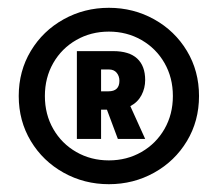

<svg xmlns="http://www.w3.org/2000/svg" viewBox="-20 -746 530 492"><path d="M490 -500Q490 -436 459 -384.5Q428 -333 375 -303.5Q322 -274 259 -274Q196 -274 143 -303.5Q90 -333 59 -384.5Q28 -436 28 -500Q28 -564 59 -615.5Q90 -667 143 -696.5Q196 -726 259 -726Q322 -726 375 -696.5Q428 -667 459 -615.5Q490 -564 490 -500ZM423 -500Q423 -547 401.5 -584.5Q380 -622 342.5 -643.5Q305 -665 259 -665Q213 -665 175.5 -643.5Q138 -622 116.5 -584.5Q95 -547 95 -500Q95 -453 116.5 -415.5Q138 -378 175.5 -356.5Q213 -335 259 -335Q305 -335 342.5 -356.5Q380 -378 401.5 -415.5Q423 -453 423 -500ZM314 -474 352 -390H282L254 -465H239V-390H177V-615H270Q311 -615 331.5 -596Q352 -577 352 -541Q352 -520 342.5 -502Q333 -484 314 -474ZM239 -512H258Q286 -512 286 -539Q286 -551 279 -559.5Q272 -568 259 -568H239Z"/></svg>

Font: Stadtwerke
Style: Bold
Weight: 700
Designer: Santiago Orozco
Foundry: Typemade
Version: Version 1.003